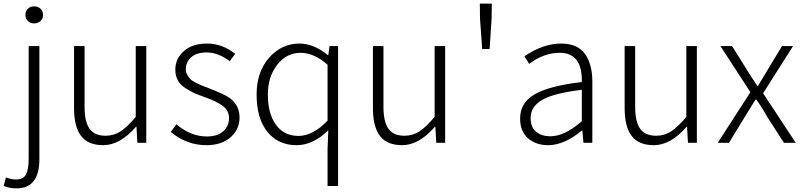

<svg xmlns="http://www.w3.org/2000/svg" viewBox="-58 -787 4420 1058"><path d="M33 251Q-8 251 -38 237L-25 191Q6 202 30 202Q71 202 85.5 173.5Q100 145 100 88V-533H159V90Q159 251 33 251ZM130 -658Q110 -658 96 -671Q82 -684 82 -704Q82 -726 95.5 -739Q109 -752 130 -752Q151 -752 165 -739Q179 -726 179 -704Q179 -684 165 -671Q151 -658 130 -658Z M511 13Q428 13 389 -37.5Q350 -88 350 -192V-533H408V-199Q408 -116 435.5 -77.5Q463 -39 524 -39Q569 -39 606 -63Q643 -87 690 -143V-533H748V0H699L694 -88H691Q603 13 511 13Z M1079 13Q971 13 883 -60L914 -102Q993 -35 1082 -35Q1140 -35 1172 -63.5Q1204 -92 1204 -136Q1204 -178 1169.5 -203.5Q1135 -229 1075 -250Q1036 -264 1014 -273.5Q992 -283 963.5 -301.5Q935 -320 921.5 -345Q908 -370 908 -403Q908 -464 955 -505.5Q1002 -547 1083 -547Q1167 -547 1238 -490L1208 -450Q1144 -498 1081 -498Q1025 -498 995.5 -471.5Q966 -445 966 -406Q966 -389 974 -374.5Q982 -360 991 -351Q1000 -342 1020.5 -331.5Q1041 -321 1052.5 -316.5Q1064 -312 1090 -302Q1179 -268 1209 -246Q1262 -206 1262 -139Q1262 -75 1213 -31Q1164 13 1079 13Z M1747 238V35L1751 -69Q1667 13 1577 13Q1475 13 1415.5 -60.5Q1356 -134 1356 -266Q1356 -391 1425 -469Q1494 -547 1592 -547Q1671 -547 1749 -483H1751L1758 -533H1805V238ZM1587 -38Q1666 -38 1747 -122V-430Q1673 -496 1598 -496Q1521 -496 1469.5 -430Q1418 -364 1418 -266Q1418 -161 1462.5 -99.5Q1507 -38 1587 -38Z M2158 13Q2075 13 2036 -37.5Q1997 -88 1997 -192V-533H2055V-199Q2055 -116 2082.5 -77.5Q2110 -39 2171 -39Q2216 -39 2253 -63Q2290 -87 2337 -143V-533H2395V0H2346L2341 -88H2338Q2250 13 2158 13Z M2599 -517 2587 -685 2586 -767H2652L2651 -685L2640 -517Z M2963 13Q2895 13 2851.5 -25Q2808 -63 2808 -134Q2808 -221 2888.5 -267.5Q2969 -314 3148 -335Q3152 -496 3026 -496Q2939 -496 2858 -435L2832 -477Q2935 -547 3034 -547Q3124 -547 3165 -490.5Q3206 -434 3206 -338V0H3157L3151 -68H3149Q3050 13 2963 13ZM2975 -36Q3053 -36 3148 -119V-292Q2995 -274 2930.5 -237Q2866 -200 2866 -137Q2866 -85 2896.5 -60.5Q2927 -36 2975 -36Z M3545 13Q3462 13 3423 -37.5Q3384 -88 3384 -192V-533H3442V-199Q3442 -116 3469.5 -77.5Q3497 -39 3558 -39Q3603 -39 3640 -63Q3677 -87 3724 -143V-533H3782V0H3733L3728 -88H3725Q3637 13 3545 13Z M3897 0 4077 -279 3912 -533H3976L4058 -402Q4083 -361 4115 -314H4119Q4125 -324 4172 -402L4251 -533H4312L4147 -273L4327 0H4262L4171 -141Q4145 -189 4110 -238H4105Q4095 -222 4075 -189.5Q4055 -157 4045 -141L3959 0Z"/></svg>

Font: Noto Sans Korean Light
Style: Regular
Weight: 300
Designer: Ryoko NISHIZUKA  (kana & ideographs); Paul D. Hunt (Latin, Greek & Cyrillic); Wenlong ZHANG  (bopomofo); Sandoll Communi
Foundry: Adobe Systems Incorporated
Version: Version 1.000;PS 1;hotconv 1.0.78;makeotf.lib2.5.61930